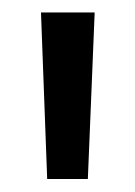

<svg xmlns="http://www.w3.org/2000/svg" viewBox="-20 -759 214 304"><path d="M44.9 -739.3H129.9L119.1 -475.6H54.7Z"/></svg>

Font: GenEi M Gothic v2 Regular
Style: Regular
Weight: 400
Version: Version 2.0